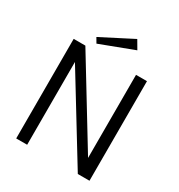

<svg xmlns="http://www.w3.org/2000/svg" viewBox="-200 -1005 1063 1139"><g transform="rotate(30 331.0 -435.0)"><path d="M211 -725 191 -759 407 -870 441 -812ZM80 0V-682H160L507 -113V-682H582V0H502L155 -567V0Z"/></g></svg>

Font: Didact Gothic
Style: Regular
Weight: 400
Designer: Daniel Johnson
Foundry: Daniel Johnson
Version: Version 2.101;PS 002.101;hotconv 1.0.88;makeotf.lib2.5.64775